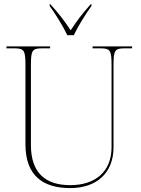

<svg xmlns="http://www.w3.org/2000/svg" viewBox="-20 -951 719 981"><path d="M324 -771H357C378 -816 418 -880 447 -920V-931H445C400 -881 373 -845 341 -796C309 -845 281 -881 236 -931H234V-920C263 -880 303 -816 324 -771ZM339 10C473 10 560 -67 560 -198V-616C560 -693 566 -704 616 -704H655V-714H453V-704H494C544 -704 550 -693 550 -616V-199C550 -73 466 -5 339 -5C214 -5 138 -66 138 -210V-616C138 -693 144 -704 194 -704H236V-714H13V-704H54C104 -704 110 -693 110 -616V-214C110 -51 202 10 339 10Z"/></svg>

Font: Noto Serif Display Thin
Style: Regular
Weight: 100
Designer: Monotype Design Team
Foundry: Monotype Imaging Inc.
Version: Version 2.009